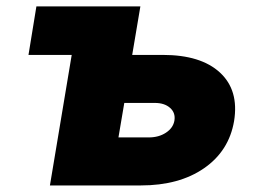

<svg xmlns="http://www.w3.org/2000/svg" viewBox="-20 -565 779 585"><path d="M382.8 -397.7H475.9Q592 -397.7 650.2 -343.9Q708.5 -290.1 693.2 -196Q677.6 -104.8 601.7 -52.4Q525.9 0 409.1 0H132.1L198.5 -397.7H66.8L90.9 -545.5H407.7ZM358.7 -251.4 340.9 -146.3H433.2Q463.8 -146.3 485.6 -160.7Q507.5 -175.1 511.4 -197.4Q515.3 -221.2 498.2 -236.3Q481.2 -251.4 451.7 -251.4Z"/></svg>

Font: Inter UI Black
Style: Italic
Weight: 900
Italic angle: -9.39999°
Designer: Rasmus Andersson
Foundry: rsms
Version: 3.2;8d6f07862